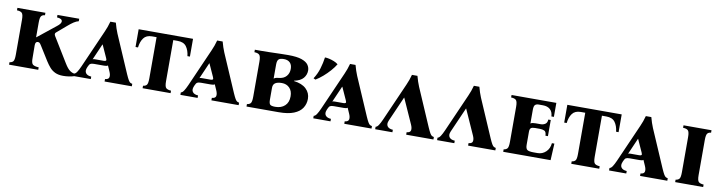

<svg xmlns="http://www.w3.org/2000/svg" viewBox="-24 -1154 6595 1756"><g transform="rotate(10 3273.5 -276.0)"><path d="M567 -103Q596 -55 620 -39Q644 -23 663 -23V0Q643 7 615.5 11Q588 15 562 15Q518 15 488 1Q458 -13 437 -37Q416 -61 397 -91L314 -224Q303 -242 296.5 -246Q290 -250 281 -250Q271 -250 264.5 -242Q258 -234 258 -216L259 -100Q258 -51 273.5 -38Q289 -25 329 -23V0H58V-23Q80 -25 91.5 -38Q103 -51 103 -100V-425Q103 -474 89.5 -487.5Q76 -501 43 -502V-525H303V-502Q281 -501 269.5 -487.5Q258 -474 258 -425V-290H260L429 -425Q464 -452 464 -472Q464 -499 415 -502V-525H617V-502Q595 -497 571.5 -481.5Q548 -466 518 -440L428 -363Q415 -351 428 -330Z M1137 -100Q1152 -66 1161.5 -50Q1171 -34 1179 -29.5Q1187 -25 1198 -23V0H945V-23Q977 -25 982 -46Q987 -67 972 -100L950 -150Q945 -145 935 -143.5Q925 -142 914 -142H823Q799 -142 788.5 -135.5Q778 -129 768 -105L766 -100Q751 -66 765.5 -45.5Q780 -25 817 -23V0H657V-23Q671 -25 684.5 -45.5Q698 -66 713 -100L868 -452Q878 -474 886.5 -498Q895 -522 902 -548H953Q967 -495 985 -452ZM905 -185Q920 -185 925 -190.5Q930 -196 922 -213L869 -330H867L802 -181Q807 -184 813 -184.5Q819 -185 827 -185Z M1169 -525H1674V-360H1651Q1645 -414 1620 -448Q1595 -482 1539 -482H1498V-100Q1498 -51 1511.5 -38Q1525 -25 1558 -23V0H1298V-23Q1320 -25 1331.5 -38Q1343 -51 1343 -100V-482H1301Q1248 -482 1223 -448Q1198 -414 1192 -360H1169Z M2129 -100Q2144 -66 2153.5 -50Q2163 -34 2171 -29.5Q2179 -25 2190 -23V0H1937V-23Q1969 -25 1974 -46Q1979 -67 1964 -100L1942 -150Q1937 -145 1927 -143.5Q1917 -142 1906 -142H1815Q1791 -142 1780.5 -135.5Q1770 -129 1760 -105L1758 -100Q1743 -66 1757.5 -45.5Q1772 -25 1809 -23V0H1649V-23Q1663 -25 1676.5 -45.5Q1690 -66 1705 -100L1860 -452Q1870 -474 1878.5 -498Q1887 -522 1894 -548H1945Q1959 -495 1977 -452ZM1897 -185Q1912 -185 1917 -190.5Q1922 -196 1914 -213L1861 -330H1859L1794 -181Q1799 -184 1805 -184.5Q1811 -185 1819 -185Z M2263 0V-23Q2285 -25 2296.5 -38Q2308 -51 2308 -100V-425Q2308 -474 2294.5 -487.5Q2281 -501 2248 -502V-525H2308Q2350 -525 2380 -526Q2410 -527 2435.5 -527.5Q2461 -528 2489.5 -529Q2518 -530 2557 -530Q2639 -530 2683 -514.5Q2727 -499 2744 -474.5Q2761 -450 2761 -422Q2761 -382 2735 -351Q2709 -320 2650 -308V-305Q2725 -296 2764.5 -258.5Q2804 -221 2804 -166Q2804 -119 2779.5 -81Q2755 -43 2701.5 -21.5Q2648 0 2561 0ZM2463 -295Q2476 -304 2487.5 -306Q2499 -308 2515 -310Q2556 -315 2579 -342Q2602 -369 2602 -409Q2602 -447 2581.5 -467Q2561 -487 2525 -487Q2490 -487 2476.5 -474Q2463 -461 2463 -425ZM2522 -43Q2577 -43 2610.5 -74Q2644 -105 2644 -161Q2644 -212 2616 -240Q2588 -268 2545 -268Q2505 -268 2484 -254.5Q2463 -241 2463 -209V-100Q2463 -65 2474 -54Q2485 -43 2522 -43Z M3363 -100Q3378 -66 3387.5 -50Q3397 -34 3405 -29.5Q3413 -25 3424 -23V0H3171V-23Q3203 -25 3208 -46Q3213 -67 3198 -100L3176 -150Q3171 -145 3161 -143.5Q3151 -142 3140 -142H3049Q3025 -142 3014.5 -135.5Q3004 -129 2994 -105L2992 -100Q2977 -66 2991.5 -45.5Q3006 -25 3043 -23V0H2883V-23Q2897 -25 2910.5 -45.5Q2924 -66 2939 -100L3094 -452Q3104 -474 3112.5 -498Q3121 -522 3128 -548H3179Q3193 -495 3211 -452ZM3131 -185Q3146 -185 3151 -190.5Q3156 -196 3148 -213L3095 -330H3093L3028 -181Q3033 -184 3039 -184.5Q3045 -185 3053 -185ZM2892 -567Q2908 -567 2931 -562Q2954 -557 2977.5 -547.5Q3001 -538 3016 -525Q2998 -495 2969 -462Q2940 -429 2907 -400.5Q2874 -372 2841 -352L2822 -361Q2853 -408 2869 -461.5Q2885 -515 2892 -567Z M3567 -100Q3552 -66 3566.5 -45.5Q3581 -25 3618 -23V0H3458V-23Q3472 -25 3485.5 -45.5Q3499 -66 3514 -100L3669 -452Q3679 -474 3687.5 -498Q3696 -522 3703 -548H3754Q3768 -495 3786 -452L3938 -100Q3953 -66 3962.5 -50Q3972 -34 3980 -29.5Q3988 -25 3999 -23V0H3746V-23Q3778 -25 3783 -46Q3788 -67 3773 -100L3670 -330H3668Z M4142 -100Q4127 -66 4141.5 -45.5Q4156 -25 4193 -23V0H4033V-23Q4047 -25 4060.5 -45.5Q4074 -66 4089 -100L4244 -452Q4254 -474 4262.5 -498Q4271 -522 4278 -548H4329Q4343 -495 4361 -452L4513 -100Q4528 -66 4537.5 -50Q4547 -34 4555 -29.5Q4563 -25 4574 -23V0H4321V-23Q4353 -25 4358 -46Q4363 -67 4348 -100L4245 -330H4243Z M4647 0V-23Q4668 -25 4680 -38Q4692 -51 4692 -100V-425Q4692 -474 4678.5 -487.5Q4665 -501 4632 -502V-525H5048V-395H5025Q5023 -438 4998 -460Q4973 -482 4931 -482H4891Q4870 -482 4858.5 -471Q4847 -460 4847 -425V-298Q4855 -304 4866.5 -306Q4878 -308 4894 -308H4941Q4964 -308 4982.5 -320Q5001 -332 5002 -362H5025V-212H5002Q5001 -249 4982.5 -257Q4964 -265 4941 -265H4896Q4869 -265 4858 -256Q4847 -247 4847 -221V-100Q4847 -65 4862.5 -54Q4878 -43 4923 -43H4958Q5003 -43 5035.5 -74Q5068 -105 5072 -155H5095L5087 0Z M5150 -525H5655V-360H5632Q5626 -414 5601 -448Q5576 -482 5520 -482H5479V-100Q5479 -51 5492.5 -38Q5506 -25 5539 -23V0H5279V-23Q5301 -25 5312.5 -38Q5324 -51 5324 -100V-482H5282Q5229 -482 5204 -448Q5179 -414 5173 -360H5150Z M6110 -100Q6125 -66 6134.5 -50Q6144 -34 6152 -29.5Q6160 -25 6171 -23V0H5918V-23Q5950 -25 5955 -46Q5960 -67 5945 -100L5923 -150Q5918 -145 5908 -143.5Q5898 -142 5887 -142H5796Q5772 -142 5761.5 -135.5Q5751 -129 5741 -105L5739 -100Q5724 -66 5738.5 -45.5Q5753 -25 5790 -23V0H5630V-23Q5644 -25 5657.5 -45.5Q5671 -66 5686 -100L5841 -452Q5851 -474 5859.5 -498Q5868 -522 5875 -548H5926Q5940 -495 5958 -452ZM5878 -185Q5893 -185 5898 -190.5Q5903 -196 5895 -213L5842 -330H5840L5775 -181Q5780 -184 5786 -184.5Q5792 -185 5800 -185Z M6444 -100Q6444 -51 6457.5 -38Q6471 -25 6504 -23V0H6244V-23Q6266 -25 6277.5 -38Q6289 -51 6289 -100V-425Q6289 -474 6275.5 -487.5Q6262 -501 6229 -502V-525H6489V-502Q6467 -501 6455.5 -487.5Q6444 -474 6444 -425Z"/></g></svg>

Font: Bona Nova SC
Style: Bold
Weight: 700
Designer: Mateusz Machalski
Foundry: Capitalics
Version: Version 4.001; ttfautohint (v1.8.4.7-5d5b)